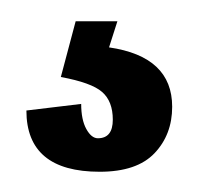

<svg xmlns="http://www.w3.org/2000/svg" viewBox="-20 -24 190 184"><path d="M92.5 -3.6H52.5L38.3 49.8Q67.6 55.2 77.8 64.1Q88.1 73 88.1 90.7Q88.1 108.5 73.8 108.5Q67.6 108.5 62.7 99.6Q57.8 90.7 57.8 75.6L5.3 81.9Q5.3 140.6 75.6 140.6Q111.2 140.6 128.1 122.8Q145 105 145 78.3Q145 30.2 84.5 21.4Z"/></svg>

Font: Gidugu
Style: Regular
Weight: 400
Designer: Purushoth Kumar Guthula
Foundry: Silicon Andhra, USA.
Version: Version 1.0.5; ttfautohint (v1.2.25-373a) -l 7 -r 28 -G 50 -